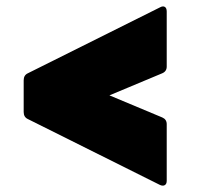

<svg xmlns="http://www.w3.org/2000/svg" viewBox="-20 -615 640 600"><path d="M501 -50Q501 -40 495 -36.5Q489 -33 480 -37L67 -243Q54 -249 54 -265V-364Q54 -380 67 -386L480 -592Q489 -597 495 -593.5Q501 -590 501 -579V-407Q501 -392 487 -386L322 -317L487 -248Q501 -242 501 -227Z"/></svg>

Font: LINE Seed Sans App Heavy
Style: Regular
Weight: 900
Designer: LINE VX Design & Dalton Maag Ltd & Sandoll Inc
Foundry: Dalton Maag Ltd
Version: Version 1.003